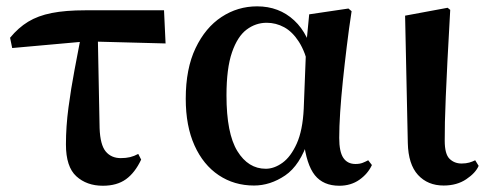

<svg xmlns="http://www.w3.org/2000/svg" viewBox="-20 -572 1547 608"><path d="M18.6 -419.9 11.9 -452.5Q38.1 -484.3 69.1 -503.2Q100.2 -522.2 143.8 -530.8Q187.3 -539.4 249.8 -539.4H499.4L504.3 -434.4L253.7 -441ZM305.7 16.2Q254.6 16.2 221.7 -13.8Q188.8 -43.7 188.8 -114.6Q188.8 -171.5 196.8 -231.4Q204.8 -291.4 215.9 -350Q226.9 -408.6 236.8 -459.8H289.7L295.4 -165.9Q297.4 -113.3 314.8 -92.3Q332.3 -71.3 362.5 -71.3Q378.8 -71.3 391.9 -74.4Q405 -77.6 417.8 -84.6L427 -66.6Q407.4 -24.9 378.7 -4.3Q350.1 16.2 305.7 16.2Z M784.3 15.5Q721.6 15.5 672.7 -17.2Q623.7 -49.9 596 -111.3Q568.2 -172.8 568.2 -259.4Q568.2 -354.6 599.3 -419.6Q630.3 -484.6 681.6 -518.3Q732.8 -551.9 794.1 -551.9Q863.7 -551.9 911.5 -507.5Q959.3 -463.2 974 -381.8H980.5L959.2 -353.7Q947.2 -407.4 926.7 -439.4Q906.2 -471.4 880 -485.7Q853.8 -499.9 824.4 -499.9Q789.7 -499.9 760.8 -478.2Q732 -456.5 714.6 -406.1Q697.2 -355.7 697.2 -269.8Q697.2 -149.6 731.6 -93.6Q766.1 -37.6 821.5 -37.6Q848.2 -37.6 874.6 -56.6Q900.9 -75.6 919.7 -117.3Q938.5 -159.1 941.8 -227.4L949.6 -428L959.1 -526.6L1083.4 -545L1093.4 -536.5Q1084.9 -481.4 1078.1 -424.9Q1071.2 -368.4 1065.7 -315.4Q1060.2 -262.4 1057.2 -216.4Q1054.2 -170.4 1054.2 -135.4Q1054.2 -91.4 1067.2 -72.1Q1080.2 -52.7 1105.7 -52.7Q1118.9 -52.7 1128.2 -56.3Q1137.5 -60 1146 -64.5L1157.7 -49.4Q1145 -21.7 1118 -2.7Q1091 16.2 1054.5 16.2Q1003.9 16.2 977.1 -17.1Q950.3 -50.5 941.4 -127.3L956.4 -128.7Q930.2 -48.4 883 -16.4Q835.8 15.5 784.3 15.5Z M1384.8 15.5Q1334.4 15.5 1303.6 -18.1Q1272.9 -51.7 1271.4 -119.2L1262.8 -522.4L1397.5 -547.4L1405.7 -540.7Q1400.3 -445.9 1396.9 -378.9Q1393.6 -311.9 1391.6 -265.3Q1389.6 -218.6 1388.9 -185.7Q1388.3 -152.8 1388.3 -126.4Q1388.3 -84 1403.6 -69.1Q1418.9 -54.2 1441.5 -54.2Q1455.7 -54.2 1466 -57.2Q1476.3 -60.2 1484.8 -64.5L1495.7 -46.8Q1486 -24.2 1456.4 -4.4Q1426.8 15.5 1384.8 15.5Z"/></svg>

Font: Noto Serif HK ExtraLight
Style: Regular
Weight: 200
Designer: Ryoko NISHIZUKA 西塚涼子 (kana & ideographs); Frank Grießhammer (Latin, Greek & Cyrillic); Wenlong ZHANG 张文龙 (bopomofo); San
Foundry: Adobe
Version: Version 2.002-H1;hotconv 1.1.0;makeotfexe 2.6.0